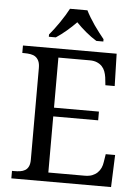

<svg xmlns="http://www.w3.org/2000/svg" viewBox="-59 -930 709 975"><g transform="rotate(5 295.5 -442.0)"><path d="M220.7 -45.9H404.8Q428.7 -45.9 444.1 -52Q459.5 -58.1 470.7 -68.8Q481.9 -79.6 488.3 -93.8Q494.6 -107.9 496.6 -124L502.9 -164.1H550.8L544.4 0H36.1V-38.1H47.4Q63 -38.1 77.1 -40Q91.3 -42 102.5 -48.6Q113.8 -55.2 120.1 -68.4Q126.5 -81.5 126.5 -103V-569.8Q126.5 -592.8 120.1 -606.2Q113.8 -619.6 103.3 -627Q92.8 -634.3 78.4 -636.7Q64 -639.2 47.4 -639.2H36.1V-677.2H513.7L518.1 -512.7H470.7L466.3 -552.7Q463.9 -568.8 458.7 -582.8Q453.6 -596.7 443.4 -607.7Q433.1 -618.7 417.7 -625.2Q402.3 -631.8 380.9 -631.8H220.7V-376.5H449.7V-332H220.7ZM163.1 -744.6Q173.8 -757.3 187.3 -774.9Q200.7 -792.5 213.6 -811.5Q226.6 -830.6 238.3 -849.6Q250 -868.7 257.8 -883.8H346.7Q354 -868.7 365.5 -849.6Q377 -830.6 390.1 -811.5Q403.3 -792.5 417 -774.9Q430.7 -757.3 440.9 -744.6V-732.9H405.3Q377.9 -749.5 350.3 -772.7Q322.8 -795.9 300.8 -818.8Q278.8 -795.9 251.5 -772.7Q224.1 -749.5 198.7 -732.9H163.1Z"/></g></svg>

Font: MUA Office
Style: Regular
Weight: 400
Designer: Khon Soe Zaw Thu
Foundry: Myanmar Unicode
Version: Version 2.10 June 24, 2017